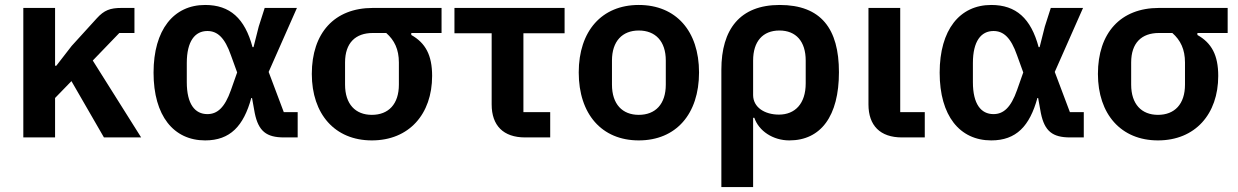

<svg xmlns="http://www.w3.org/2000/svg" viewBox="-20 -554 4992 774"><path d="M399 0H549L354 -310L461 -421H522V-522H470C424 -522 400 -513 370 -480L269 -369L207 -289H202V-522H74V0H202V-159L268 -227Z M1180 -102H1124L1063 -264L1177 -522H1047L1023 -447L1002 -364H998C967 -480 907 -534 807 -534C680 -534 599 -434 599 -261C599 -87 680 12 807 12C908 12 962 -46 993 -159H996L1007 -98C1022 -25 1054 0 1125 0H1180ZM816 -94C766 -94 733 -134 733 -223V-300C733 -388 766 -429 816 -429C856 -429 886 -403 911 -331L936 -262L911 -191C886 -120 856 -94 816 -94Z M1760 -421V-522H1483C1328 -522 1237 -421 1237 -256C1237 -94 1330 12 1479 12C1629 12 1722 -94 1722 -248C1722 -332 1695 -381 1638 -413V-421ZM1537 -421C1570 -392 1588 -355 1588 -302V-213C1588 -134 1546 -91 1479 -91C1413 -91 1371 -134 1371 -213V-302C1371 -381 1413 -421 1483 -421Z M2198 0V-102H2090V-420H2256V-522H1812V-420H1962V-133C1962 -48 2009 0 2097 0Z M2555 12C2705 12 2798 -94 2798 -262C2798 -429 2705 -534 2555 -534C2406 -534 2313 -429 2313 -262C2313 -94 2406 12 2555 12ZM2555 -91C2489 -91 2447 -134 2447 -213V-310C2447 -388 2489 -431 2555 -431C2622 -431 2664 -388 2664 -310V-213C2664 -134 2622 -91 2555 -91Z M2888 200H3016V-79H3021C3039 -26 3096 12 3162 12C3289 12 3362 -86 3362 -263C3362 -438 3290 -534 3123 -534C2963 -534 2888 -436 2888 -273ZM3120 -92C3063 -92 3016 -121 3016 -171V-310C3016 -387 3055 -431 3122 -431C3189 -431 3228 -387 3228 -310V-218C3228 -136 3185 -92 3120 -92Z M3708 -102H3609V-522H3481V-133C3481 -48 3528 0 3616 0H3708Z M4349 -102H4293L4232 -264L4346 -522H4216L4192 -447L4171 -364H4167C4136 -480 4076 -534 3976 -534C3849 -534 3768 -434 3768 -261C3768 -87 3849 12 3976 12C4077 12 4131 -46 4162 -159H4165L4176 -98C4191 -25 4223 0 4294 0H4349ZM3985 -94C3935 -94 3902 -134 3902 -223V-300C3902 -388 3935 -429 3985 -429C4025 -429 4055 -403 4080 -331L4105 -262L4080 -191C4055 -120 4025 -94 3985 -94Z M4929 -421V-522H4652C4497 -522 4406 -421 4406 -256C4406 -94 4499 12 4648 12C4798 12 4891 -94 4891 -248C4891 -332 4864 -381 4807 -413V-421ZM4706 -421C4739 -392 4757 -355 4757 -302V-213C4757 -134 4715 -91 4648 -91C4582 -91 4540 -134 4540 -213V-302C4540 -381 4582 -421 4652 -421Z"/></svg>

Font: Braiins Sans SemiBold
Style: Regular
Weight: 600
Designer: Mike Abbink, Paul van der Laan, Pieter van Rosmalen, Jiri Chlebus, Lubos Buracinsky
Foundry: Bold Monday, Sudetype
Version: Version 1.000;hotconv 1.0.109;makeotfexe 2.5.65596